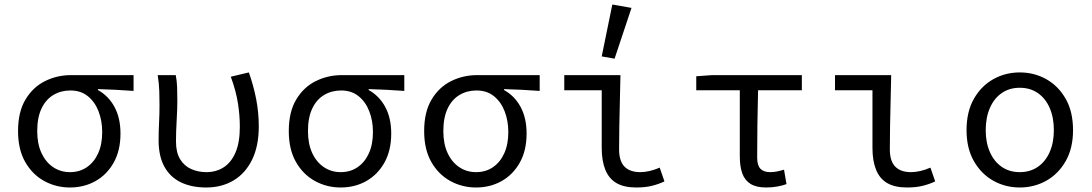

<svg xmlns="http://www.w3.org/2000/svg" viewBox="-20 -819 4840 851"><path d="M290 12Q228 12 175.5 -17Q123 -46 91.5 -101.5Q60 -157 60 -238Q60 -323 93 -378Q126 -433 179.5 -459.5Q233 -486 294 -486H572V-416Q530 -419 493 -421Q456 -423 414 -424V-420Q461 -394 487.5 -345Q514 -296 514 -227Q514 -152 484 -98.5Q454 -45 403.5 -16.5Q353 12 290 12ZM290 -56Q333 -56 365 -78Q397 -100 415 -139.5Q433 -179 433 -234Q433 -283 417 -325Q401 -367 369.5 -392.5Q338 -418 292 -418Q250 -418 216.5 -398Q183 -378 164 -338Q145 -298 145 -238Q145 -182 163.5 -141.5Q182 -101 215 -78.5Q248 -56 290 -56Z M894 12Q829 12 781.5 -11Q734 -34 708.5 -80.5Q683 -127 683 -197Q683 -236 685 -275Q687 -314 687 -353Q687 -382 686 -415Q685 -448 679 -486H759Q764 -461 765 -433Q766 -405 766 -373Q766 -335 763 -284.5Q760 -234 760 -192Q760 -143 778.5 -113Q797 -83 828 -69.5Q859 -56 895 -56Q938 -56 971.5 -77.5Q1005 -99 1024 -143.5Q1043 -188 1043 -257Q1043 -308 1034.5 -362Q1026 -416 1003 -479L1083 -498Q1104 -439 1115.5 -379.5Q1127 -320 1127 -259Q1127 -172 1097.5 -111.5Q1068 -51 1015.5 -19.5Q963 12 894 12Z M1490 12Q1428 12 1375.5 -17Q1323 -46 1291.5 -101.5Q1260 -157 1260 -238Q1260 -323 1293 -378Q1326 -433 1379.5 -459.5Q1433 -486 1494 -486H1772V-416Q1730 -419 1693 -421Q1656 -423 1614 -424V-420Q1661 -394 1687.5 -345Q1714 -296 1714 -227Q1714 -152 1684 -98.5Q1654 -45 1603.5 -16.5Q1553 12 1490 12ZM1490 -56Q1533 -56 1565 -78Q1597 -100 1615 -139.5Q1633 -179 1633 -234Q1633 -283 1617 -325Q1601 -367 1569.5 -392.5Q1538 -418 1492 -418Q1450 -418 1416.5 -398Q1383 -378 1364 -338Q1345 -298 1345 -238Q1345 -182 1363.5 -141.5Q1382 -101 1415 -78.5Q1448 -56 1490 -56Z M2090 12Q2028 12 1975.5 -17Q1923 -46 1891.5 -101.5Q1860 -157 1860 -238Q1860 -323 1893 -378Q1926 -433 1979.5 -459.5Q2033 -486 2094 -486H2372V-416Q2330 -419 2293 -421Q2256 -423 2214 -424V-420Q2261 -394 2287.5 -345Q2314 -296 2314 -227Q2314 -152 2284 -98.5Q2254 -45 2203.5 -16.5Q2153 12 2090 12ZM2090 -56Q2133 -56 2165 -78Q2197 -100 2215 -139.5Q2233 -179 2233 -234Q2233 -283 2217 -325Q2201 -367 2169.5 -392.5Q2138 -418 2092 -418Q2050 -418 2016.5 -398Q1983 -378 1964 -338Q1945 -298 1945 -238Q1945 -182 1963.5 -141.5Q1982 -101 2015 -78.5Q2048 -56 2090 -56Z M2800 12Q2746 12 2712.5 -7.5Q2679 -27 2663 -66.5Q2647 -106 2647 -163V-419H2481V-486H2730Q2729 -432 2727.5 -374Q2726 -316 2725 -260.5Q2724 -205 2724 -157Q2724 -105 2748 -80.5Q2772 -56 2818 -56Q2837 -56 2859 -61Q2881 -66 2904 -76L2925 -15Q2900 -3 2870 4.5Q2840 12 2800 12ZM2704 -559 2647 -569 2694 -799 2779 -784Z M3376 12Q3332 12 3306.5 -4Q3281 -20 3270 -50.5Q3259 -81 3259 -127V-419H3066V-481L3136 -486H3534V-419H3340Q3338 -342 3337 -266.5Q3336 -191 3336 -121Q3336 -86 3350.5 -71Q3365 -56 3394 -56Q3409 -56 3424 -59Q3439 -62 3455 -67L3466 -3Q3450 3 3426.5 7.5Q3403 12 3376 12Z M4000 12Q3946 12 3912.5 -7.5Q3879 -27 3863 -66.5Q3847 -106 3847 -163V-419H3681V-486H3930Q3929 -432 3927.5 -374Q3926 -316 3925 -260.5Q3924 -205 3924 -157Q3924 -105 3948 -80.5Q3972 -56 4018 -56Q4037 -56 4059 -61Q4081 -66 4104 -76L4125 -15Q4100 -3 4070 4.5Q4040 12 4000 12Z M4500 12Q4436 12 4382.5 -18Q4329 -48 4296.5 -105Q4264 -162 4264 -242Q4264 -324 4296.5 -381Q4329 -438 4382.5 -468Q4436 -498 4500 -498Q4564 -498 4617.5 -468Q4671 -438 4703.5 -381Q4736 -324 4736 -242Q4736 -162 4703.5 -105Q4671 -48 4617.5 -18Q4564 12 4500 12ZM4500 -56Q4546 -56 4580 -79.5Q4614 -103 4632.5 -145Q4651 -187 4651 -242Q4651 -298 4632.5 -340.5Q4614 -383 4580 -406.5Q4546 -430 4500 -430Q4454 -430 4420 -406.5Q4386 -383 4367.5 -340.5Q4349 -298 4349 -242Q4349 -187 4367.5 -145Q4386 -103 4420 -79.5Q4454 -56 4500 -56Z"/></svg>

Font: Source Code Pro
Style: Regular
Weight: 400
Monospace: yes
Designer: Paul D. Hunt, Teo Tuominen
Foundry: Adobe Systems Incorporated
Version: Version 1.018;hotconv 1.0.116;makeotfexe 2.5.65601